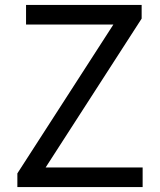

<svg xmlns="http://www.w3.org/2000/svg" viewBox="-20 -754 643 774"><path d="M50 0H555V-79H164L551 -679V-734H85V-655H437L50 -55Z"/></svg>

Font: Source Han Sans HK
Style: Regular
Weight: 400
Designer: Ryoko NISHIZUKA 西塚涼子 (kana, bopomofo & ideographs); Paul D. Hunt (Latin, Greek & Cyrillic); Sandoll Communications 산돌커뮤니
Foundry: Adobe
Version: Version 2.000;hotconv 1.0.107;makeotfexe 2.5.65593